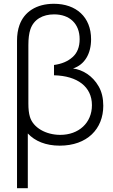

<svg xmlns="http://www.w3.org/2000/svg" viewBox="-20 -755 595 1015"><path d="M70 240H127V-49.5C164.5 -9 222 15 295.5 15C441 15 526 -73.5 526 -196C526 -235.5 518 -270 501.5 -298.5C469 -355.5 416 -386.5 366 -393C428 -413 461.5 -471.5 461.5 -547.5C461.5 -665 382.5 -735 265 -735C172.5 -735 108 -692.5 83 -622.5C74.5 -599 70 -571.5 70 -540ZM298.5 -42C223.5 -42 155 -79.5 138 -138C132.5 -156 130 -179 130 -207.5V-516.5C130 -551 133.5 -578.5 140.5 -599.5C158.5 -653 206.5 -679 266 -679C348.5 -679 401 -629.5 401 -548C401 -506.5 388.5 -475 363.5 -453C338.5 -430.5 306 -417 265.5 -411.5V-357C389.5 -354 466 -296.5 466 -199C466 -105 396 -42 298.5 -42Z"/></svg>

Font: Vela Sans Light
Style: Regular
Weight: 300
Designer: Principal design: Mikhail Sharanda - project Manrope.
Design modification: Ravid Balaliev
Foundry: Mikhail Sharanda
Version: Version 1.001